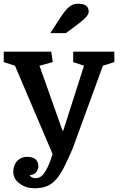

<svg xmlns="http://www.w3.org/2000/svg" viewBox="-21 -816 641 1026"><path d="M331 -639 369 -667C433 -714 453 -734 453 -754C453 -777 440 -796 397 -796C360 -796 338 -778 297 -715L248 -639ZM590 -484V-540H370V-484L428 -465L317 -118H313L190 -465L261 -484L253 -540H-1V-484L59 -465L260 7L248 44C215 127 194 136 167 136C158 136 141 132 138 119C155 119 167 113 174 102C181 90 184 81 184 74C184 39 163 22 124 22C80 22 50 55 50 102C50 127 61 148 84 165C106 182 133 190 164 190C268 190 301 132 368 -24L529 -465Z"/></svg>

Font: Domine
Style: Bold
Weight: 700
Designer: Pablo Impallari, Rodrigo Fuenzalida, Brenda Gallo
Foundry: Pablo Impallari, Rodrigo Fuenzalida, Brenda Gallo
Version: Version 2.000